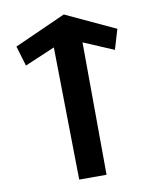

<svg xmlns="http://www.w3.org/2000/svg" viewBox="-97 -978 845 1051"><g transform="rotate(-10 325.5 -452.5)"><path d="M405.2 -736.5 572.8 -665.3 606 -776.5 330.6 -904.8 45 -776.6 78.3 -665.3 245.8 -736.5 257 0H409Z"/></g></svg>

Font: Stormning
Style: Bold
Weight: 400
Designer: Robert Jablonski, Mew Too
Foundry: Cannot Into Space Fonts
Version: Version 0.90